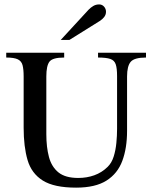

<svg xmlns="http://www.w3.org/2000/svg" viewBox="-20 -838 693 872"><path d="M643.1 -598.6V-576.7Q590.3 -576.7 573.7 -557.4Q557.1 -538.1 557.1 -490.7V-243.7Q557.1 -165.5 535.6 -107.7Q514.2 -49.8 463.6 -17.8Q413.1 14.2 325.7 14.2Q225.6 14.2 174.3 -18.1Q123 -50.3 105.2 -111.1Q87.4 -171.9 87.4 -257.8V-490.7Q87.4 -522.9 82.5 -541.7Q77.6 -560.5 60.8 -568.6Q43.9 -576.7 8.3 -576.7V-598.6H271.5V-576.7Q218.8 -576.7 204.6 -557.9Q190.4 -539.1 190.4 -490.7V-228.5Q190.4 -169.4 202.4 -124.8Q214.4 -80.1 245.6 -54.9Q276.9 -29.8 335.4 -29.8Q374.5 -29.8 408.4 -42Q442.4 -54.2 468.8 -80.1Q487.3 -98.1 496.3 -127Q505.4 -155.8 508.5 -189Q511.7 -222.2 511.7 -252.4V-492.7Q511.7 -527.8 505.6 -545.9Q499.5 -564 481 -570.3Q462.4 -576.7 425.3 -576.7V-598.6ZM461.4 -784.7Q461.4 -771.5 453.4 -761Q445.3 -750.5 433.1 -742.7L295.4 -656.7H255.9L382.3 -793.9Q391.6 -803.7 403.6 -810.8Q415.5 -817.9 430.2 -817.9Q443.8 -817.9 452.6 -807.9Q461.4 -797.9 461.4 -784.7Z"/></svg>

Font: Scheherazade New Medium
Style: Regular
Weight: 500
Designer: SIL International
Foundry: SIL International
Version: Version 4.000